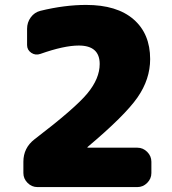

<svg xmlns="http://www.w3.org/2000/svg" viewBox="-20 -760 700 780"><path d="M538 -160Q561 -160 578 -143Q595 -126 595 -103V-57Q595 -34 578 -17Q561 0 538 0H132Q109 0 92 -17Q75 -34 75 -57V-103Q75 -159 120 -194Q285 -320 335 -380.5Q385 -441 385 -500Q385 -575 300 -575Q240 -575 144 -541Q124 -534 107 -545.5Q90 -557 90 -577V-643Q90 -669 105 -689.5Q120 -710 144 -716Q242 -740 330 -740Q455 -740 522.5 -681.5Q590 -623 590 -520Q590 -438 538.5 -364Q487 -290 336 -163Q335 -162 335 -161Q335 -160 336 -160Z"/></svg>

Font: Rounded Mplus 1c Black
Style: Regular
Weight: 900
Version: Version 1.059.20150529